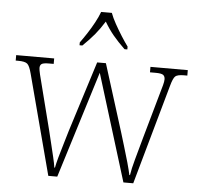

<svg xmlns="http://www.w3.org/2000/svg" viewBox="-54 -821 900 876"><g transform="rotate(5 396.5 -383.0)"><path d="M78 -458Q69 -493 58 -502Q47 -511 17 -511H5V-536H179V-511H158Q132 -511 124 -505.5Q116 -500 116 -487Q116 -479 121 -457.5Q126 -436 130 -422L184 -210Q190 -186 198 -152.5Q206 -119 213.5 -88Q221 -57 223 -40H226Q229 -57 237.5 -88Q246 -119 256.5 -153Q267 -187 274 -212L376 -535H416L513 -226Q520 -202 531.5 -165Q543 -128 553 -92Q563 -56 567 -36H570Q574 -64 586.5 -109Q599 -154 615 -212L674 -421Q680 -441 684.5 -458Q689 -475 689 -485Q689 -498 681 -504.5Q673 -511 646 -511H620V-536H791V-511H776Q746 -511 736 -502Q726 -493 716 -456L588 0H543L392 -489L240 0H199ZM289 -619Q303 -638 320 -664Q337 -690 351.5 -717Q366 -744 374 -766H423Q431 -744 446 -717Q461 -690 477.5 -664Q494 -638 508 -619V-606H495Q463 -637 441 -663.5Q419 -690 399 -724Q378 -690 356 -663.5Q334 -637 302 -606H289Z"/></g></svg>

Font: Noto Serif Tamil SemiCondensed ExtraLight
Style: Italic
Weight: 200
Width: 4
Italic angle: -12°
Designer: Indian Type Foundry, Tom Grace, and the Monotype Design Team
Foundry: Monotype Imaging Inc.
Version: Version 2.003; ttfautohint (v1.8.4.7-5d5b)